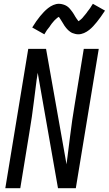

<svg xmlns="http://www.w3.org/2000/svg" viewBox="-20 -993 574 1013"><path d="M8 0 129 -735H223L331 -126Q332 -136 333.5 -146Q335 -156 336 -165L350 -276Q355 -317 361 -358.5Q367 -400 374 -441L422 -735H501L380 0H286L179 -609Q177 -599 176 -589Q175 -579 173 -570L159 -459Q154 -418 148 -376.5Q142 -335 135 -294L87 0ZM214 -812 150 -848Q161 -866 171.5 -881Q182 -896 192 -908Q202 -920 211.5 -930Q221 -940 233.5 -950Q246 -960 261 -966.5Q276 -973 291 -973Q297 -973 302.5 -972Q308 -971 313 -969.5Q318 -968 323 -966Q328 -964 332.5 -961Q337 -958 340.5 -955Q344 -952 347.5 -948Q351 -944 354.5 -939.5Q358 -935 361 -931Q364 -927 366.5 -923Q369 -919 371.5 -915Q374 -911 377 -905.5Q380 -900 383.5 -895.5Q387 -891 389 -888Q391 -885 394 -881Q397 -883 400.5 -885.5Q404 -888 409 -892.5Q414 -897 415.5 -899Q417 -901 419.5 -904Q422 -907 424.5 -910Q427 -913 430 -916.5Q433 -920 436 -924Q439 -928 442 -932.5Q445 -937 449 -941.5Q453 -946 456 -951Q459 -956 462.5 -961.5Q466 -967 470 -973L534 -937Q522 -919 511.5 -904Q501 -889 491 -877Q481 -865 472 -855Q463 -845 450.5 -835Q438 -825 423 -818.5Q408 -812 393 -812Q385 -812 377 -814Q369 -816 362.5 -818.5Q356 -821 350 -825.5Q344 -830 339 -834.5Q334 -839 329 -845.5Q324 -852 320 -857.5Q316 -863 313 -869Q310 -875 305 -882Q300 -889 297 -894.5Q294 -900 290 -904Q286 -902 283 -899.5Q280 -897 275 -892.5Q270 -888 268 -886Q266 -884 263.5 -881Q261 -878 258.5 -875Q256 -872 253 -868.5Q250 -865 247.5 -861Q245 -857 242 -852.5Q239 -848 235 -843.5Q231 -839 227.5 -834Q224 -829 221 -823.5Q218 -818 214 -812Z"/></svg>

Font: Iosevka Algr
Style: Italic
Weight: 400
Italic angle: -9°
Monospace: yes
Designer: Belleve Invis
Foundry: Belleve Invis
Version: Version 26.0.2; ttfautohint (v1.8.3)